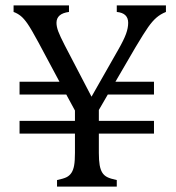

<svg xmlns="http://www.w3.org/2000/svg" viewBox="-20 -687 649 707"><path d="M547 -339H377L344 -282V-242H547V-195H344V-124Q344 -96 347 -79Q350 -62 356.5 -51.5Q363 -41 374.5 -35Q386 -29 410 -24V0H190V-24Q214 -29 225 -34.5Q236 -40 243 -50.5Q250 -61 253 -78Q256 -95 256 -124V-195H52V-242H256V-280L224 -339H52V-386H199L122 -530Q95 -580 81.5 -599.5Q68 -619 56 -628.5Q44 -638 30 -643V-667H234V-643Q188 -637 188 -603Q188 -589 194.5 -571.5Q201 -554 218 -521L317 -331L416 -505Q436 -540 444 -562Q452 -584 452 -603Q452 -621 441.5 -631Q431 -641 410 -643V-667H591V-643Q571 -635 556 -622Q541 -609 525.5 -587Q510 -565 479 -513L405 -386H547Z"/></svg>

Font: Myanglish
Style: Regular
Weight: 400
Designer: KyawKyaw ( MaYenGone)
Foundry: TattooFont3D
Version: Version 1.003 December 13, 2014